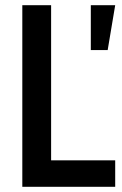

<svg xmlns="http://www.w3.org/2000/svg" viewBox="-20 -720 470 740"><path d="M66 -700H177V-102H424V0H66ZM330 -700H424L395 -527H330Z"/></svg>

Font: Cabin Condensed SemiBold
Style: Regular
Weight: 600
Width: 3
Designer: Pablo Impallari
Foundry: Pablo Impallari. http://www.impallari.com Igino Marini. http://www.ikern.com
Version: Version 2.001